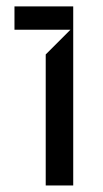

<svg xmlns="http://www.w3.org/2000/svg" viewBox="-20 -565 313 585"><path d="M203.1 0H119.3V-399.1L194.6 -474.4H24.1V-545.5H203.1Z"/></svg>

Font: Riot Sans
Style: Regular
Weight: 400
Designer: Rasmus Andersson
Foundry: rsms
Version: Version 4.001